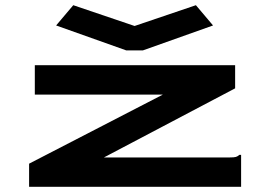

<svg xmlns="http://www.w3.org/2000/svg" viewBox="-20 -719 1040 739"><path d="M92 -89 607 -355H114V-468H885V-379L380 -113H864Q881 -113 888 -115Q895 -117 901 -123H908V0H92ZM262 -699 498 -619 734 -699 800 -621 530 -525H466L196 -621Z"/></svg>

Font: Inconsolata UltraExpanded ExtraBold
Style: Regular
Weight: 800
Width: 9
Monospace: yes
Designer: Raph Levien, Cyreal, Brenton Simpson
Foundry: Raph Levien, Cyreal, Google
Version: Version 3.001; ttfautohint (v1.8.2.53-6de2)